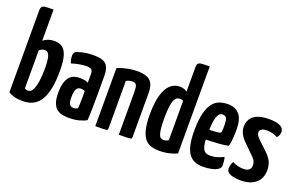

<svg xmlns="http://www.w3.org/2000/svg" viewBox="-89 -1103 2310 1481"><g transform="rotate(20 1066.5 -362.5)"><path d="M156 10Q116 10 86 1.5Q56 -7 39 -20V-689Q39 -712 47 -721.5Q55 -731 76.5 -733Q98 -735 141 -735V-479Q158 -494 181 -502Q204 -510 233 -510Q273 -510 298.5 -490.5Q324 -471 336.5 -427Q349 -383 349 -309Q349 -223 337.5 -165.5Q326 -108 306 -73Q286 -38 260.5 -20Q235 -2 208.5 4Q182 10 156 10ZM171 -80Q180 -80 191 -87.5Q202 -95 211.5 -117Q221 -139 227.5 -181Q234 -223 234 -290Q234 -338 228.5 -366.5Q223 -395 212.5 -407Q202 -419 186 -419Q174 -419 162.5 -414.5Q151 -410 141 -400V-89Q146 -85 153.5 -82.5Q161 -80 171 -80Z M536 10Q508 10 482.5 5Q457 0 437 -15.5Q417 -31 405.5 -62Q394 -93 394 -145Q394 -196 404 -228.5Q414 -261 431.5 -279Q449 -297 470.5 -303Q492 -309 515 -309Q527 -309 547.5 -306.5Q568 -304 582 -295Q582 -295 582 -307.5Q582 -320 582 -336.5Q582 -353 582 -367Q582 -384 577 -393.5Q572 -403 561.5 -407.5Q551 -412 533 -412Q502 -412 467.5 -405.5Q433 -399 409 -390Q401 -406 398.5 -422Q396 -438 396 -449Q396 -458 399 -467.5Q402 -477 408 -482Q420 -490 460 -500Q500 -510 559 -510Q626 -510 655 -483Q684 -456 684 -388V-339Q684 -282 684 -223Q684 -164 683 -112Q682 -60 679 -23Q655 -9 618.5 0.5Q582 10 536 10ZM544 -74Q554 -74 564.5 -77.5Q575 -81 579 -86Q580 -99 581 -123.5Q582 -148 582 -175.5Q582 -203 582 -226Q575 -231 565.5 -232.5Q556 -234 549 -234Q539 -234 530 -230.5Q521 -227 514.5 -217.5Q508 -208 504.5 -191Q501 -174 501 -148Q501 -126 503.5 -112.5Q506 -99 511.5 -90Q517 -81 525 -77.5Q533 -74 544 -74Z M751 0V-477Q768 -485 795 -492.5Q822 -500 852 -505Q882 -510 907 -510Q959 -510 990 -498Q1021 -486 1035.5 -457.5Q1050 -429 1050 -380V-19Q1050 -9 1045 -5.5Q1040 -2 1018 -1Q996 0 944 0V-348Q944 -390 936.5 -406Q929 -422 903 -422Q891 -422 877 -418.5Q863 -415 853 -408V-19Q853 -9 848.5 -5.5Q844 -2 822.5 -1Q801 0 751 0Z M1278 10Q1245 10 1216 2.5Q1187 -5 1164 -29Q1141 -53 1128 -101Q1115 -149 1115 -229Q1115 -330 1134 -392Q1153 -454 1185.5 -482Q1218 -510 1258 -510Q1279 -510 1294.5 -505Q1310 -500 1321 -491V-690Q1321 -713 1328.5 -722Q1336 -731 1358.5 -733Q1381 -735 1423 -735V-20Q1398 -9 1362 0.5Q1326 10 1278 10ZM1279 -80Q1291 -80 1301.5 -83Q1312 -86 1321 -92V-415Q1315 -419 1307.5 -420.5Q1300 -422 1292 -422Q1282 -422 1271 -417Q1260 -412 1250.5 -393.5Q1241 -375 1235.5 -339Q1230 -303 1230 -241Q1230 -192 1233 -161Q1236 -130 1242 -112Q1248 -94 1257.5 -87Q1267 -80 1279 -80Z M1637 10Q1602 10 1573.5 0Q1545 -10 1524 -36Q1503 -62 1491.5 -108Q1480 -154 1480 -225Q1480 -317 1494.5 -373.5Q1509 -430 1533.5 -459.5Q1558 -489 1590 -499.5Q1622 -510 1657 -510Q1717 -510 1750.5 -471.5Q1784 -433 1784 -348Q1784 -313 1781.5 -275.5Q1779 -238 1771 -210Q1740 -203 1701 -200Q1662 -197 1625 -195.5Q1588 -194 1564.5 -194Q1541 -194 1541 -194L1542 -276Q1542 -276 1558 -275.5Q1574 -275 1597.5 -275Q1621 -275 1643.5 -277Q1666 -279 1680 -285Q1683 -295 1684 -311Q1685 -327 1685 -339Q1685 -389 1676 -405Q1667 -421 1643 -421Q1629 -421 1618 -410.5Q1607 -400 1600 -377.5Q1593 -355 1589.5 -319Q1586 -283 1586 -231Q1586 -192 1589.5 -165Q1593 -138 1601 -121.5Q1609 -105 1623.5 -97Q1638 -89 1660 -89Q1689 -89 1716 -97Q1743 -105 1769 -118Q1774 -104 1776 -84.5Q1778 -65 1778 -50Q1778 -31 1758.5 -17.5Q1739 -4 1707 3Q1675 10 1637 10Z M1947 10Q1897 10 1863 -2.5Q1829 -15 1829 -46Q1829 -57 1832.5 -72.5Q1836 -88 1845 -104Q1867 -93 1890 -87Q1913 -81 1936 -81Q1966 -81 1981.5 -94Q1997 -107 1997 -130Q1997 -144 1992 -159.5Q1987 -175 1969 -193L1879 -282Q1851 -310 1839.5 -337.5Q1828 -365 1828 -388Q1828 -423 1844 -450.5Q1860 -478 1896.5 -494Q1933 -510 1993 -510Q2047 -510 2073.5 -499.5Q2100 -489 2108 -475Q2116 -461 2116 -449Q2116 -423 2096 -399Q2075 -411 2053 -416.5Q2031 -422 2006 -422Q1978 -422 1963.5 -412.5Q1949 -403 1949 -386Q1949 -377 1954.5 -365Q1960 -353 1981 -333L2061 -257Q2092 -224 2103 -197Q2114 -170 2114 -132Q2114 -66 2069 -28Q2024 10 1947 10Z"/></g></svg>

Font: Yanone Kaffeesatz ExtraLight SemiBold
Style: Regular
Weight: 600
Version: Version 2.003